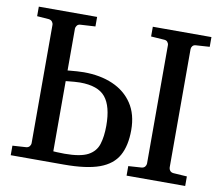

<svg xmlns="http://www.w3.org/2000/svg" viewBox="-75 -762 985 852"><g transform="rotate(10 417.5 -335.5)"><path d="M24.9 0V-43L85.9 -46.9Q96.7 -47.9 101.8 -54.9Q106.9 -62 106.9 -67.9V-603Q106.9 -608.9 101.8 -615.7Q96.7 -622.6 85.9 -624L33.2 -627.9V-670.9H295.9V-627.9L229 -624Q218.3 -623.5 213.1 -616.2Q208 -608.9 208 -603V-414.1Q208 -414.1 220.5 -415.3Q232.9 -416.5 250 -417.7Q267.1 -418.9 280.8 -418.9Q355 -418.9 411.6 -394.3Q468.3 -369.6 500.2 -321.5Q532.2 -273.4 532.2 -202.1Q532.2 -132.3 507.3 -87.4Q482.4 -42.5 424.1 -21.2Q365.7 0 264.2 0Q204.6 0 144.5 0Q84.5 0 24.9 0ZM258.8 -47.9Q329.6 -47.9 363.8 -65.9Q397.9 -84 408.9 -118.7Q419.9 -153.3 419.9 -202.1Q419.9 -289.6 386.7 -330.3Q353.5 -371.1 272 -371.1Q261.7 -371.1 246.6 -369.9Q231.4 -368.7 219.7 -367.4Q208 -366.2 208 -366.2V-49.8Q208 -49.8 224.1 -48.8Q240.2 -47.9 258.8 -47.9ZM546.9 0V-43L606 -46.9Q616.7 -47.9 621.8 -54.7Q627 -61.5 627 -68.8V-602.1Q627 -609.4 621.8 -616Q616.7 -622.6 606 -623L546.9 -627V-670.9H811V-627L750 -623Q739.3 -622.6 734.1 -616Q729 -609.4 729 -602.1V-68.8Q729 -61.5 734.1 -54.7Q739.3 -47.9 750 -46.9L811 -43V0Z"/></g></svg>

Font: Charis
Style: Regular
Weight: 400
Designer: Walt Agee, Miriam Martin, Annie Olsen, Victor Gaultney, Lorna Priest, Alan Ward, Bob Hallissy, Martin Hosken, Sharon Cor
Foundry: SIL Global
Version: Version 7.000